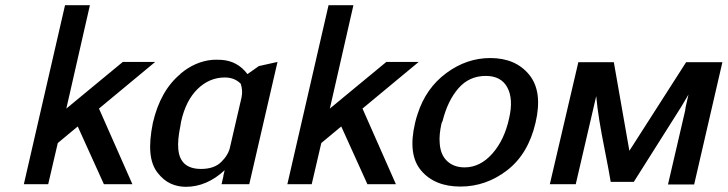

<svg xmlns="http://www.w3.org/2000/svg" viewBox="-20 -711 2808 741"><path d="M72 0 231 -691H327L236 -292L454 -472H579L362 -292L491 0H381L280 -223L203 -159L166 0Z M570 -237Q599 -362 677 -426H676Q733 -474 799 -480Q816 -481 834 -480Q897 -476 935 -425L979 -456L1051 -472L942 0H835L842 -30V-32Q843 -35 843 -37L847 -54Q778 10 697 10Q666 10 638.5 -2.5Q611 -15 588 -44.5Q565 -74 560.5 -121Q556 -168 570 -237ZM679 -242 676 -224Q665 -171 668 -137Q674 -59 756 -59Q807 -59 834.5 -86.5Q862 -114 868 -144Q876 -179 891 -243.5Q906 -308 912 -334Q918 -361 909 -388Q885 -412 848 -412Q788 -412 742.5 -367.5Q697 -323 679 -242Z M1089 0 1248 -691H1344L1253 -292L1471 -472H1596L1379 -292L1508 0H1398L1297 -223L1220 -159L1183 0Z M1582 -237Q1587 -258 1592 -272Q1624 -371 1702.5 -429Q1781 -487 1872 -487Q1970 -487 2022.5 -422.5Q2075 -358 2047 -238Q2019 -117 1937.5 -54Q1856 9 1757 9Q1658 9 1605.5 -52.5Q1553 -114 1582 -237ZM1688 -244 1684 -235Q1674 -190 1677 -158Q1680 -113 1706 -89Q1732 -65 1773 -65Q1833 -65 1880 -118Q1927 -171 1945 -255Q1962 -329 1938 -373.5Q1914 -418 1855 -418Q1791 -418 1749.5 -370.5Q1708 -323 1688 -244Z M2102 0 2212 -471H2349L2409 -129L2628 -471H2768L2659 1H2558L2624 -283Q2624 -285 2626 -297L2637 -346Q2632 -337 2622 -320.5Q2612 -304 2608 -297L2426 -9H2337Q2329 -57 2315 -127Q2301 -197 2293 -246.5Q2285 -296 2281 -340L2202 0Z"/></svg>

Font: Coval
Style: Medium Italic
Weight: 500
Foundry: Context Ltd
Version: Version 001.000